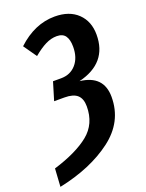

<svg xmlns="http://www.w3.org/2000/svg" viewBox="-163 -780 734 962"><g transform="rotate(-20 203.5 -299.0)"><path d="M419 -548Q419 -397 259 -358Q383 -344 383 -229Q383 -97 271.5 -13Q160 71 -12 107L-6 11Q118 -27 184 -80.5Q250 -134 250 -227Q250 -268 228.5 -287.5Q207 -307 160 -307H105L134 -403H177Q227 -403 257.5 -438Q288 -473 288 -531Q288 -569 274 -589Q260 -609 228 -609Q198 -609 168 -594Q138 -579 102 -549L53 -619Q145 -705 252 -705Q330 -705 374.5 -662Q419 -619 419 -548Z"/></g></svg>

Font: Fira Sans Extra Condensed Medium
Style: Italic
Weight: 500
Width: 3
Italic angle: -8°
Designer: Carrois Corporate & Edenspiekermann AG
Foundry: Carrois Corporate GbR & Edenspiekermann AG
Version: Version 4.203